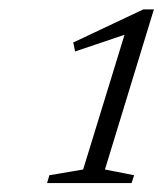

<svg xmlns="http://www.w3.org/2000/svg" viewBox="-20 -706 355 418"><path d="M161 -337 257 -649.5 266.5 -635.5 143.5 -594 139.5 -613.5 292 -685.5H315L208.5 -337L272 -324.5L266.5 -307.5H82.5L87.5 -324.5Z"/></svg>

Font: Newsreader Light
Style: Italic
Weight: 300
Italic angle: -17°
Designer: Hugues Gentile
Foundry: Production Type
Version: Version 1.003